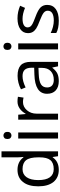

<svg xmlns="http://www.w3.org/2000/svg" viewBox="865 -1665 810 2580"><g transform="rotate(-90 1270.0 -375.0)"><path d="M450.2 -71.8H445.8Q389.6 9.8 277.8 9.8Q172.9 9.8 114.5 -62Q56.2 -133.8 56.2 -266.1Q56.2 -398.4 114.7 -471.7Q173.3 -544.9 277.8 -544.9Q386.7 -544.9 444.8 -465.8H451.2L447.8 -504.4L445.8 -542V-759.8H526.9V0H460.9ZM288.1 -58.1Q371.1 -58.1 408.4 -103.3Q445.8 -148.4 445.8 -249V-266.1Q445.8 -379.9 408 -428.5Q370.1 -477.1 287.1 -477.1Q215.8 -477.1 178 -421.6Q140.1 -366.2 140.1 -265.1Q140.1 -162.6 177.7 -110.4Q215.3 -58.1 288.1 -58.1Z M779.8 0H698.7V-535.2H779.8ZM691.9 -680.2Q691.9 -708 705.6 -720.9Q719.2 -733.9 739.7 -733.9Q759.3 -733.9 773.4 -720.7Q787.6 -707.5 787.6 -680.2Q787.6 -652.8 773.4 -639.4Q759.3 -626 739.7 -626Q719.2 -626 705.6 -639.4Q691.9 -652.8 691.9 -680.2Z M1195.8 -544.9Q1231.4 -544.9 1259.8 -539.1L1248.5 -463.9Q1215.3 -471.2 1189.9 -471.2Q1125 -471.2 1078.9 -418.5Q1032.7 -365.7 1032.7 -287.1V0H951.7V-535.2H1018.6L1027.8 -436H1031.7Q1061.5 -488.3 1103.5 -516.6Q1145.5 -544.9 1195.8 -544.9Z M1668.9 0 1652.8 -76.2H1648.9Q1608.9 -25.9 1569.1 -8.1Q1529.3 9.8 1469.7 9.8Q1390.1 9.8 1345 -31.2Q1299.8 -72.3 1299.8 -147.9Q1299.8 -310.1 1559.1 -317.9L1649.9 -320.8V-354Q1649.9 -417 1622.8 -447Q1595.7 -477.1 1536.1 -477.1Q1469.2 -477.1 1384.8 -436L1359.9 -498Q1399.4 -519.5 1446.5 -531.7Q1493.7 -543.9 1541 -543.9Q1636.7 -543.9 1682.9 -501.5Q1729 -459 1729 -365.2V0ZM1485.8 -57.1Q1561.5 -57.1 1604.7 -98.6Q1647.9 -140.1 1647.9 -214.8V-263.2L1566.9 -259.8Q1470.2 -256.3 1427.5 -229.7Q1384.8 -203.1 1384.8 -147Q1384.8 -103 1411.4 -80.1Q1438 -57.1 1485.8 -57.1Z M1977.1 0H1896V-535.2H1977.1ZM1889.2 -680.2Q1889.2 -708 1902.8 -720.9Q1916.5 -733.9 1937 -733.9Q1956.5 -733.9 1970.7 -720.7Q1984.9 -707.5 1984.9 -680.2Q1984.9 -652.8 1970.7 -639.4Q1956.5 -626 1937 -626Q1916.5 -626 1902.8 -639.4Q1889.2 -652.8 1889.2 -680.2Z M2494.1 -146Q2494.1 -71.3 2438.5 -30.8Q2382.8 9.8 2282.2 9.8Q2175.8 9.8 2116.2 -23.9V-99.1Q2154.8 -79.6 2199 -68.4Q2243.2 -57.1 2284.2 -57.1Q2347.7 -57.1 2381.8 -77.4Q2416 -97.7 2416 -139.2Q2416 -170.4 2388.9 -192.6Q2361.8 -214.8 2283.2 -245.1Q2208.5 -272.9 2177 -293.7Q2145.5 -314.5 2130.1 -340.8Q2114.7 -367.2 2114.7 -403.8Q2114.7 -469.2 2168 -507.1Q2221.2 -544.9 2314 -544.9Q2400.4 -544.9 2482.9 -509.8L2454.1 -443.8Q2373.5 -477.1 2308.1 -477.1Q2250.5 -477.1 2221.2 -459Q2191.9 -440.9 2191.9 -409.2Q2191.9 -387.7 2202.9 -372.6Q2213.9 -357.4 2238.3 -343.8Q2262.7 -330.1 2332 -304.2Q2427.2 -269.5 2460.7 -234.4Q2494.1 -199.2 2494.1 -146Z"/></g></svg>

Font: QFn1     
Style: Regular
Weight: 400
Foundry: Ascender Corporation
Version: Version 1.10